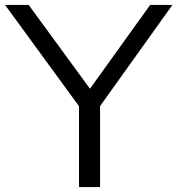

<svg xmlns="http://www.w3.org/2000/svg" viewBox="-34 -760 720 780"><path d="M666.5 -740 372.5 -329V0H287V-328.5L-13.5 -740H82.5L331.5 -399.5L576 -740Z"/></svg>

Font: Encode Sans Expanded
Style: Regular
Weight: 400
Width: 7
Designer: Multiple Designers
Foundry: Impallari Type
Version: Version 2.000